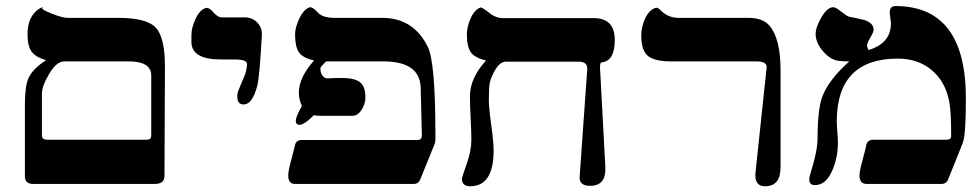

<svg xmlns="http://www.w3.org/2000/svg" viewBox="-20 -617 3273 644"><path d="M91.3 0Q63.5 0 63.5 -25.4V-266.6Q63.5 -325.2 74.7 -353Q89.8 -387.2 134.8 -415Q99.1 -425.3 85.7 -444.3Q72.3 -463.4 72.3 -501.5Q72.3 -562.5 111.8 -587.9Q119.6 -592.8 124.5 -592.8Q111.8 -587.9 150.4 -572.5Q189 -557.1 205.6 -557.1H377Q472.2 -557.1 502.7 -524.2Q533.2 -491.2 533.2 -395L531.7 -26.9Q531.7 0 499 0ZM195.3 -411.1Q169.9 -411.1 145.3 -369.9Q120.6 -328.6 120.6 -302.2V-162.6Q120.6 -148.4 138.2 -148.4H472.2Q487.3 -148.4 487.3 -162.6V-363.3Q487.3 -411.6 410.2 -411.1Z M783.2 -322.3 799.8 -361.8Q807.6 -380.9 808.6 -402.3Q808.6 -417.5 768.1 -417.5H721.2Q623.5 -417.5 622.1 -474.6V-500Q622.1 -523.9 636 -554Q649.9 -584 670.4 -590.3Q679.2 -592.8 691.9 -580.1Q693.4 -577.6 699.7 -571.3Q713.9 -558.6 721.2 -558.6H802.2Q826.2 -558.6 842.8 -541.5Q859.4 -524.4 858.4 -500Q850.6 -357.9 842.8 -328.6Q826.2 -266.6 797.4 -266.6Q775.9 -266.6 775.9 -293.5Q775.4 -304.7 783.2 -322.3Z M1389.6 -15.1Q1383.3 0 1367.2 0H969.7Q946.8 0 946.8 -27.8Q946.8 -43 955.6 -76.2Q969.7 -128.4 969.7 -130.9Q973.6 -147.5 992.7 -147.5H1379.9Q1395 -147.5 1395 -162.6L1391.1 -322.3Q1388.7 -411.1 1265.6 -411.1H1073.7Q1054.7 -392.1 1054.7 -388.7Q1054.7 -359.4 1076.2 -354Q1101.6 -355.5 1127 -355.5Q1167.5 -355.5 1186.5 -342Q1205.6 -328.6 1205.6 -289.6Q1205.6 -269 1192.9 -248.8Q1180.2 -228.5 1161.1 -228.5H1050.8Q1042 -228.5 1033.2 -231Q1000 -197.8 983.4 -198.2Q979.5 -198.2 975.8 -201.4Q972.2 -204.6 972.2 -211.9Q972.2 -226.1 992.7 -261.7Q982.4 -282.2 982.4 -307.1Q982.4 -356.4 1033.2 -414.1Q995.1 -422.9 982.4 -441.9Q969.7 -460.9 969.7 -501.5Q969.7 -524.4 983.6 -554.2Q997.6 -584 1016.6 -591.8Q1025.4 -595.7 1039.6 -581.5L1048.3 -572.8Q1063.5 -557.6 1101.6 -557.1H1261.7Q1367.2 -557.1 1415 -459.5Q1440.4 -408.7 1440.4 -167.5V-154.8Q1440.4 -143.6 1439.5 -138.2Z M2010.3 -58.6Q2014.2 6.3 1959.5 6.3Q1921.4 6.3 1924.3 -25.4L1949.7 -384.8Q1951.2 -410.2 1920.4 -410.2H1676.8Q1655.3 -410.2 1637.2 -376Q1622.1 -348.1 1620.8 -324.5Q1619.6 -300.8 1619.6 -284.2Q1619.6 -254.9 1627.7 -198Q1635.7 -141.1 1635.7 -111.8Q1635.7 7.3 1557.1 7.8Q1529.3 7.8 1529.3 -17.6Q1529.3 -21.5 1545.2 -66.7Q1561 -111.8 1561 -147.5Q1561 -171.4 1558.6 -220.2Q1556.2 -269 1556.2 -293.5Q1556.2 -355.5 1610.4 -414.1Q1572.3 -422.9 1559.1 -441.9Q1545.9 -460.9 1545.9 -501.5Q1545.9 -526.9 1558.6 -555.4Q1571.3 -584 1591.3 -591.8Q1596.2 -593.3 1618.2 -576.2Q1642.1 -555.7 1668.9 -556.2H1971.2Q2042.5 -556.2 2042 -482.4Q2042 -411.1 1996.6 -407.7Q1991.7 -403.8 1992.7 -387.2Z M2551.3 -389.6Q2553.7 -411.1 2518.1 -411.1H2230Q2176.8 -411.1 2153.8 -429Q2130.9 -446.8 2130.9 -499Q2130.9 -525.9 2143.6 -554.2Q2156.2 -582.5 2177.7 -590.3Q2185.5 -592.8 2192.9 -585.4L2196.8 -581.5Q2220.7 -557.6 2255.4 -557.1H2490.2Q2538.6 -557.1 2561 -530.8Q2597.7 -487.8 2598.1 -383.3V-55.7Q2598.1 7.8 2545.9 7.8Q2509.3 7.8 2514.2 -39.6Z M3137.2 0H2887.2Q2863.3 0 2862.8 -27.8Q2862.8 -43 2872.1 -76.2Q2886.2 -128.4 2885.7 -130.9Q2889.6 -148.4 2910.2 -148.4H3154.8Q3171.4 -148.4 3170.4 -162.6Q3170.4 -241.2 3164.1 -275.4Q3151.4 -342.8 3105.5 -381.6Q3059.6 -420.4 2991.2 -420.4Q2788.1 -420.4 2786.6 -211.9Q2786.6 -199.2 2788.6 -175Q2790.5 -150.9 2790.5 -138.2Q2790.5 -91.3 2773.9 -50.8Q2752.4 3.9 2713.4 3.9Q2686.5 3.9 2697.8 -33.2Q2721.7 -109.4 2722.2 -149.9Q2722.2 -247.6 2737.3 -290.5Q2757.8 -347.7 2828.6 -411.1Q2809.6 -411.1 2795.9 -412.6Q2766.6 -415 2741.2 -444.3Q2715.8 -473.6 2715.8 -502.9Q2715.8 -525.9 2735.4 -559.3Q2754.9 -592.8 2775.4 -592.8Q2783.2 -592.8 2801.5 -578.1Q2819.8 -563.5 2827.6 -561Q2853 -556.2 2879.4 -549.8Q2909.7 -539.6 2910.2 -518.1Q2910.2 -509.3 2899.2 -490.7Q2888.2 -472.2 2888.2 -465.8Q2888.2 -458 2893.6 -449.2Q2968.3 -472.2 2968.3 -538.1Q2968.3 -544.4 2966.3 -556.6Q2964.4 -568.8 2964.4 -575.2Q2964.4 -596.7 2983.4 -596.7Q3219.7 -596.7 3219.7 -287.1Q3219.7 -164.1 3209.5 -138.2L3160.2 -15.1Q3153.8 0 3137.2 0Z"/></svg>

Font: Accordance
Style: Bold-Italic
Weight: 700
Italic angle: -11°
Version: Version 1.2 (build January 31, 2020) Miklal Software Solutio